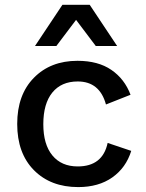

<svg xmlns="http://www.w3.org/2000/svg" viewBox="-20 -760 602 790"><path d="M461.9 -570.8H374L293 -678.2L211.9 -570.8H124L236.8 -740.2H349.1ZM298.8 -509.8Q383.8 -509.8 438.2 -472.4Q492.7 -435.1 517.1 -370.1L416 -330.1Q390.1 -424.8 299.8 -424.8Q232.4 -424.8 195.3 -379.2Q158.2 -333.5 158.2 -249Q158.2 -165.5 195.6 -120.4Q232.9 -75.2 299.8 -75.2Q402.3 -75.2 422.9 -171.9L520 -139.2Q498.5 -69.8 442.1 -30Q385.7 9.8 301.8 9.8Q188.5 9.8 119.6 -59.8Q50.8 -129.4 50.8 -250Q50.8 -370.1 119.4 -439.9Q188 -509.8 298.8 -509.8Z"/></svg>

Font: Work Sans Medium
Style: Regular
Weight: 500
Designer: Wei Huang
Foundry: Wei Huang
Version: Version 2.012